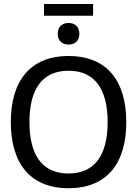

<svg xmlns="http://www.w3.org/2000/svg" viewBox="-20 -947 698 978"><path d="M454.2 -866.7V-926.7H204.2V-866.7ZM329.2 -720C364.2 -720 384.2 -741.7 384.2 -775C384.2 -808.3 364.2 -830 329.2 -830C294.2 -830 274.2 -808.3 274.2 -775C274.2 -741.7 294.2 -720 329.2 -720ZM329.2 11.7C528.3 11.7 623.3 -119.2 623.3 -325C623.3 -530.8 528.3 -661.7 329.2 -661.7C130.8 -661.7 35 -530.8 35 -325C35 -119.2 130.8 11.7 329.2 11.7ZM329.2 -63.3C193.3 -63.3 130 -159.2 130 -325C130 -490.8 193.3 -586.7 329.2 -586.7C464.2 -586.7 528.3 -490.8 528.3 -325C528.3 -159.2 464.2 -63.3 329.2 -63.3Z"/></svg>

Font: Familjen Grotesk
Style: Regular
Weight: 400
Designer: Anders Wikstroem, Jonas Baeckman, Matilda Gysing, Kristian Moeller
Foundry: Familjen STHLM AB
Version: Version 2.000